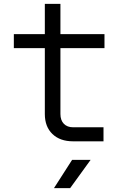

<svg xmlns="http://www.w3.org/2000/svg" viewBox="-20 -725 640 985"><path d="M355 0Q288 0 249 -37.5Q210 -75 210 -140V-478H51V-550H210V-705H290V-550H516V-478H290V-140Q290 -108 307.5 -90Q325 -72 355 -72H511V0ZM257 240 350 95H445L340 240Z"/></svg>

Font: JetBrains Mono NL Light
Style: Regular
Weight: 300
Monospace: yes
Designer: Philipp Nurullin, Konstantin Bulenkov
Foundry: JetBrains
Version: Version 2.305; ttfautohint (v1.8.4.7-5d5b)